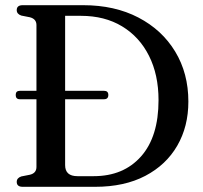

<svg xmlns="http://www.w3.org/2000/svg" viewBox="-20 -720 784 740"><path d="M44.5 -19Q44.5 -34 62 -40L95 -46.5Q120.5 -52.5 120.5 -76.5V-337.5H56.5Q40.5 -337.5 40.5 -354Q40.5 -370 56.5 -370H120.5V-623.5Q120.5 -647 95 -653.5L62 -660Q44.5 -666 44.5 -681Q44.5 -700 67.5 -700H300.5Q422 -700 513.2 -652.5Q604.5 -605 655.2 -521.2Q706 -437.5 706 -328.5Q706 -232.5 663.2 -158.5Q620.5 -84.5 540 -42.2Q459.5 0 346.5 0H67.5Q44.5 0 44.5 -19ZM341 -41Q456 -41 523.5 -117Q591 -193 591 -334Q591 -432 554.2 -505Q517.5 -578 450.5 -618.5Q383.5 -659 292 -659H231V-370H381Q397.5 -370 397.5 -354Q397.5 -337.5 381 -337.5H231V-83.5Q231 -41 278.5 -41Z"/></svg>

Font: Fraunces 72pt Soft
Style: Regular
Weight: 400
Version: Version 1.000;[b76b70a41]